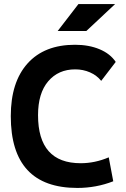

<svg xmlns="http://www.w3.org/2000/svg" viewBox="-20 -926 626 956"><path d="M365.2 9.8Q33.7 9.8 33.7 -347.7Q33.7 -517.1 117.2 -610.1Q200.7 -703.1 353.5 -703.1Q422.4 -703.1 475.6 -680.9Q528.8 -658.7 556.2 -617.7L483.9 -523.4Q461.9 -550.8 428 -565.7Q394 -580.6 354.5 -580.6Q270.5 -580.6 220 -521.2Q169.4 -461.9 169.4 -352.5Q169.4 -113.3 381.8 -113.3Q452.6 -113.3 521.5 -142.6L543.9 -23.4Q459 9.8 365.2 9.8ZM267.1 -771.5 370.6 -905.8H553.2L409.7 -771.5Z"/></svg>

Font: Cascadia Mono PL
Style: Regular
Weight: 400
Monospace: yes
Designer: Aaron Bell
Foundry: Saja Typeworks
Version: Version 2102.003